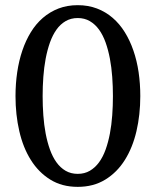

<svg xmlns="http://www.w3.org/2000/svg" viewBox="-20 -707 603 743"><path d="M417 -335Q417 -372.6 414.3 -409.4Q411.6 -446.3 405.3 -480Q398.9 -513.7 388.7 -542.5Q378.4 -571.3 363.3 -592.3Q348.1 -613.3 327.6 -625.2Q307.1 -637.2 280.8 -637.2Q254.4 -637.2 233.9 -625.2Q213.4 -613.3 198.5 -592.3Q183.6 -571.3 173.3 -542.5Q163.1 -513.7 156.7 -480Q150.4 -446.3 147.7 -409.4Q145 -372.6 145 -335Q145 -297.4 147.7 -260.5Q150.4 -223.6 156.7 -190.2Q163.1 -156.7 173.3 -128.2Q183.6 -99.6 198.5 -78.9Q213.4 -58.1 233.9 -46.1Q254.4 -34.2 280.8 -34.2Q307.1 -34.2 327.6 -46.1Q348.1 -58.1 363.3 -78.9Q378.4 -99.6 388.7 -128.2Q398.9 -156.7 405.3 -190.2Q411.6 -223.6 414.3 -260.5Q417 -297.4 417 -335ZM522.9 -335Q522.9 -263.2 508.1 -199.5Q493.2 -135.7 463.1 -87.9Q433.1 -40 387.5 -12Q341.8 16.1 280.8 16.1Q219.7 16.1 174.6 -12Q129.4 -40 99.4 -87.9Q69.3 -135.7 54.7 -199.5Q40 -263.2 40 -335Q40 -382.8 46.6 -427.5Q53.2 -472.2 66.4 -511.2Q79.6 -550.3 99.4 -582.5Q119.1 -614.7 146 -637.9Q172.9 -661.1 206.5 -674.1Q240.2 -687 280.8 -687Q321.3 -687 355.2 -674.1Q389.2 -661.1 416 -637.9Q442.9 -614.7 462.9 -582.5Q482.9 -550.3 496.3 -511.2Q509.8 -472.2 516.4 -427.5Q522.9 -382.8 522.9 -335Z"/></svg>

Font: Charis SIL Phon
Style: Regular
Weight: 400
Foundry: SIL International
Version: Version 5.000